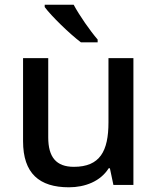

<svg xmlns="http://www.w3.org/2000/svg" viewBox="-20 -852 670 816"><path d="M293 -832H170V-822C197 -785 276 -708 324 -672H395V-684C363 -721 317 -787 293 -832ZM547 -605H441V-332C441 -210 405 -143 294 -143C219 -143 185 -184 185 -268V-605H78V-252C78 -115 147 -56 273 -56C341 -56 407 -81 442 -137H447L462 -66H547Z"/></svg>

Font: Noto Sans Malayalam UI Medium
Style: Regular
Weight: 500
Designer: Jelle Bosma - Monotype Design Team
Foundry: Monotype Imaging Inc.
Version: Version 2.104